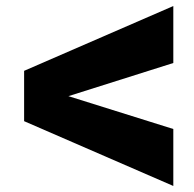

<svg xmlns="http://www.w3.org/2000/svg" viewBox="-20 -614 644 637"><path d="M555 -405 207 -295 555 -186V3L60 -212V-342V-379L555 -594Z"/></svg>

Font: Work Sans ExtraBold
Style: Regular
Weight: 800
Designer: Wei Huang
Foundry: Wei Huang
Version: Version 1.500